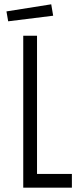

<svg xmlns="http://www.w3.org/2000/svg" viewBox="-20 -872 382 892"><path d="M88 -706H152V-64H314V0H88ZM10 -819 218 -852 227 -799 18 -773Z"/></svg>

Font: Lineal Light
Style: Regular
Weight: 300
Designer: Created by Frank Adebiaye with contributions from Anton Moglia & Ariel Martín Pérez
Created by Frank ADEBIAYE with FontF
Foundry: Velvetyne Type Foundry
Version: Version 2.000